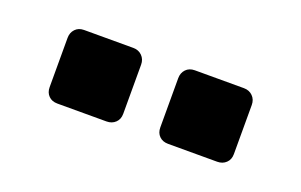

<svg xmlns="http://www.w3.org/2000/svg" viewBox="-35 -844 529 337"><g transform="rotate(20 229.5 -675.5)"><path d="M286.9 -607Q276.6 -607 270.4 -613.2Q264.2 -619.3 264.2 -629.6V-721.4Q264.2 -731.4 270.4 -737.9Q276.6 -744.4 286.9 -744.4H378.6Q388.6 -744.4 395.1 -737.9Q401.6 -731.4 401.6 -721.4V-629.6Q401.6 -619.3 395.1 -613.2Q388.6 -607 378.6 -607ZM80.1 -607Q69.8 -607 63.7 -613.2Q57.5 -619.3 57.5 -629.6V-721.4Q57.5 -731.4 63.7 -737.9Q69.8 -744.4 80.1 -744.4H171.9Q181.9 -744.4 188.4 -737.9Q194.9 -731.4 194.9 -721.4V-629.6Q194.9 -619.3 188.4 -613.2Q181.9 -607 171.9 -607Z"/></g></svg>

Font: Rubik Light
Style: Regular
Weight: 300
Designer: Hubert and Fischer
Foundry: Hubert and Fischer
Version: Version 2.300;gftools[0.9.30]